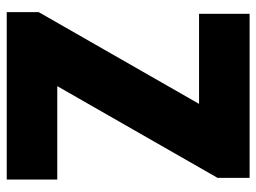

<svg xmlns="http://www.w3.org/2000/svg" viewBox="-118 -662 780 585"><g transform="rotate(90 272.5 -370.0)"><path d="M17.5 0V-97.5L297 -586H22.5V-740H522.5V-642.5L243 -154H527.5V0Z"/></g></svg>

Font: Encode Sans Condensed Condensed ExtraBold
Style: Regular
Weight: 800
Width: 3
Designer: Multiple Designers
Foundry: Impallari Type
Version: Version 3.000; ttfautohint (v1.8.3) -l 8 -r 50 -G 200 -x 14 